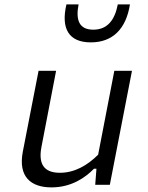

<svg xmlns="http://www.w3.org/2000/svg" viewBox="-20 -822 660 854"><path d="M151.5 -507 81.5 -147.5C60 -35.5 117.5 11.5 209 11.5C298 11.5 360 -32.5 398 -71.5H409L403.5 0H468.5L567 -507H488.5L416.5 -134C367.5 -85 310.5 -53.5 246.5 -53.5C190.5 -53.5 146.5 -77.5 164.5 -169L229.5 -507ZM329.5 -802.5H275.5C250 -694 286.5 -633.5 384 -633.5C481.5 -633.5 541 -694 558 -802.5H504C490.5 -732.5 457.5 -690 395 -690C332 -690 316 -732.5 329.5 -802.5Z"/></svg>

Font: Monaspace Neon Light
Style: Italic
Weight: 300
Italic angle: -11°
Designer: Riley Cran & the Lettermatic Team
Foundry: Lettermatic
Version: Version 1.200 (Monaspace Neon)